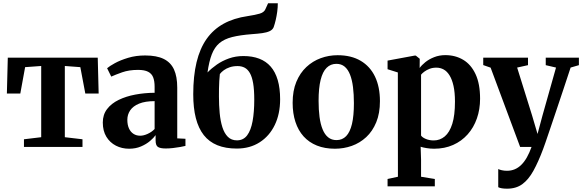

<svg xmlns="http://www.w3.org/2000/svg" viewBox="-20 -886 3512 1158"><path d="M124.5 0V-46L228.5 -58.5V-488L131.5 -481L102.5 -322H21.5L27 -538H569.5L575 -322H494.5L464.5 -481L371 -488V-58.5L477.5 -46V0Z M758.5 11Q715 11 679 -7.5Q643 -26 621.5 -61.2Q600 -96.5 600 -147Q600 -194.5 625.8 -228.2Q651.5 -262 695.8 -283.5Q740 -305 796 -315.5Q852 -326 912.5 -326.5V-363Q912.5 -397 903.8 -419.5Q895 -442 873.2 -453.2Q851.5 -464.5 812.5 -464.5Q758 -464.5 716.5 -449.8Q675 -435 651 -424L626 -474.5Q640 -487 672.8 -505Q705.5 -523 752.5 -537.2Q799.5 -551.5 855.5 -551.5Q925 -551.5 967.5 -530.5Q1010 -509.5 1029.5 -466.8Q1049 -424 1049 -357.5V-51.5L1098.5 -49V-6Q1087.5 -3 1067.2 0.5Q1047 4 1023.8 6.8Q1000.5 9.5 979.5 9.5Q946.5 9.5 932.5 0.2Q918.5 -9 918.5 -39V-71Q907.5 -55 885 -35.8Q862.5 -16.5 830.5 -2.8Q798.5 11 758.5 11ZM825.5 -67.5Q846.5 -67.5 871 -78.8Q895.5 -90 912.5 -108V-276Q855.5 -276 819 -261Q782.5 -246 765.2 -220.5Q748 -195 748 -163.5Q748 -133 757.8 -111.5Q767.5 -90 785 -78.8Q802.5 -67.5 825.5 -67.5Z M1408 10Q1340.5 10 1290.8 -10.2Q1241 -30.5 1209 -71.2Q1177 -112 1161.2 -173.5Q1145.5 -235 1145.5 -317.5Q1145.5 -427.5 1165.5 -510.5Q1185.5 -593.5 1226 -651Q1266.5 -708.5 1328.5 -742.8Q1390.5 -777 1474.5 -789Q1520.5 -796 1546.5 -803.8Q1572.5 -811.5 1580.5 -830L1597 -866.5H1655.5Q1655.5 -841 1652 -815.2Q1648.5 -789.5 1643 -765.8Q1637.5 -742 1630.5 -722Q1624 -706.5 1606.5 -698.2Q1589 -690 1562 -686.2Q1535 -682.5 1499.5 -680Q1427.5 -674.5 1380 -662.5Q1332.5 -650.5 1303.2 -625.8Q1274 -601 1257.5 -558.5Q1241 -516 1231.5 -449Q1255.5 -474 1287.8 -496.5Q1320 -519 1360.5 -533.5Q1401 -548 1448 -548Q1502 -548 1543.2 -532.2Q1584.5 -516.5 1612.5 -484.5Q1640.5 -452.5 1655 -403.2Q1669.5 -354 1669.5 -287Q1669.5 -199 1637.2 -132.2Q1605 -65.5 1546.2 -27.8Q1487.5 10 1408 10ZM1409 -39.5Q1448 -39.5 1470.8 -70Q1493.5 -100.5 1503.5 -155.8Q1513.5 -211 1513.5 -284.5Q1513.5 -344.5 1506.8 -383.8Q1500 -423 1487 -445.5Q1474 -468 1455.5 -477.8Q1437 -487.5 1413 -487.5Q1387 -487.5 1366 -480.5Q1345 -473.5 1330 -462.5Q1315 -451.5 1306 -439.5Q1304 -419.5 1302.5 -397.5Q1301 -375.5 1300.8 -352Q1300.5 -328.5 1300.5 -304.5Q1300.5 -251.5 1305 -203.8Q1309.5 -156 1321.2 -119Q1333 -82 1354.2 -60.8Q1375.5 -39.5 1409 -39.5Z M1745 -266Q1745 -338.5 1767.2 -392.2Q1789.5 -446 1827.8 -481.8Q1866 -517.5 1914.5 -535.2Q1963 -553 2016 -553Q2098.5 -553 2155.5 -519.2Q2212.5 -485.5 2242 -423.5Q2271.5 -361.5 2271.5 -276Q2271.5 -202.5 2249.2 -148.5Q2227 -94.5 2188.8 -59Q2150.5 -23.5 2101.8 -6.2Q2053 11 2000 11Q1939 11 1891.5 -8Q1844 -27 1811.2 -63.2Q1778.5 -99.5 1761.8 -150.8Q1745 -202 1745 -266ZM2009.5 -41Q2044.5 -41 2067.8 -65Q2091 -89 2102.8 -138.2Q2114.5 -187.5 2114.5 -263.5Q2114.5 -317 2109 -360.8Q2103.5 -404.5 2091.2 -435.8Q2079 -467 2058.8 -484Q2038.5 -501 2009 -501Q1974 -501 1950 -477.2Q1926 -453.5 1913.8 -404.2Q1901.5 -355 1901.5 -278Q1901.5 -224 1907.2 -180.5Q1913 -137 1925.8 -105.8Q1938.5 -74.5 1959.2 -57.8Q1980 -41 2009.5 -41Z M2317.5 238V193.5L2380 180L2379.5 -449L2317.5 -468.5V-520.5L2479.5 -550.5H2488L2511.5 -531.5L2511 -476Q2523 -493 2545.2 -511Q2567.5 -529 2598.5 -541.2Q2629.5 -553.5 2666 -553.5Q2726.5 -553.5 2773.8 -525.2Q2821 -497 2848.2 -438.8Q2875.5 -380.5 2875.5 -290.5Q2875.5 -226.5 2856.2 -171.5Q2837 -116.5 2800.5 -75.5Q2764 -34.5 2712.8 -11.8Q2661.5 11 2598 11Q2575 11 2552.2 7.2Q2529.5 3.5 2517 -1L2519.5 77V180L2602.5 193.5V238ZM2596 -39Q2633.5 -39 2662.5 -63.2Q2691.5 -87.5 2707.8 -139Q2724 -190.5 2724 -273Q2724 -329 2715.2 -368Q2706.5 -407 2691.2 -431.5Q2676 -456 2655.8 -467Q2635.5 -478 2612 -478Q2589 -478 2571 -471Q2553 -464 2539.8 -454.2Q2526.5 -444.5 2519.5 -435.5V-68.5Q2527 -57 2548.2 -48Q2569.5 -39 2596 -39Z M3038.5 252Q3021 252 3007.2 249.8Q2993.5 247.5 2985 243V133.5Q2992.5 137.5 3007 140.8Q3021.5 144 3037.5 144Q3063 144 3084.5 135Q3106 126 3124.2 108Q3142.5 90 3157.8 63Q3173 36 3186 0H3117L2939 -478L2894.5 -493.5V-538H3164.5V-493L3099 -478.5L3189 -190L3222 -78L3251.5 -188L3333.5 -478.5L3271.5 -493V-538H3471.5V-493L3421.5 -478.5Q3400 -412.5 3377.5 -345.5Q3355 -278.5 3334.5 -217.2Q3314 -156 3297.2 -106.8Q3280.5 -57.5 3269.5 -25.5Q3258.5 6.5 3255.5 13.5Q3226.5 91 3197 144.2Q3167.5 197.5 3130 224.8Q3092.5 252 3038.5 252Z"/></svg>

Font: Merriweather 60pt
Style: Bold
Weight: 700
Version: Version 2.100